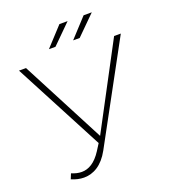

<svg xmlns="http://www.w3.org/2000/svg" viewBox="-156 -985 977 1104"><g transform="rotate(-20 333.0 -433.0)"><path d="M69 -700H26L314 -152L288 -111C250 -52 209 -29 167 -29C146 -29 126 -34 105 -43L92 -11C117 0 143 6 168 6C226 6 282 -25 324 -102L649 -700H608L336 -188ZM418 -757 534 -872H484L378 -757ZM270 -757 386 -872H336L230 -757Z"/></g></svg>

Font: Montserrat-Alt1 ExtLt
Style: Regular
Weight: 200
Designer: Differentunic
Foundry: Differentunic
Version: Version 7.222